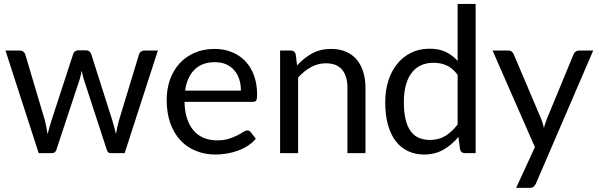

<svg xmlns="http://www.w3.org/2000/svg" viewBox="-20 -756 2957 948"><path d="M7 -506.5H77Q88 -506.5 95 -501Q102 -495.5 104.5 -488L201.5 -162Q205.5 -144 209 -127.2Q212.5 -110.5 215 -93.5Q219 -110.5 224 -127.2Q229 -144 234.5 -162L341.5 -490Q344 -497.5 350.2 -502.5Q356.5 -507.5 366 -507.5H404.5Q414.5 -507.5 421 -502.5Q427.5 -497.5 430 -490L534.5 -162Q540 -144.5 544.2 -127.5Q548.5 -110.5 552.5 -94Q555 -110.5 559 -128.5Q563 -146.5 567.5 -162L666.5 -488Q669 -496 676 -501.2Q683 -506.5 692.5 -506.5H759.5L595.5 0H525Q512 0 507 -17L395 -360.5Q391 -372 388.5 -383.8Q386 -395.5 383.5 -407Q381 -395.5 378.5 -383.5Q376 -371.5 372 -360L258.5 -17Q253 0 238 0H171Z M1249.5 -288Q1249.5 -267 1245 -260Q1240.5 -253 1228 -253H891Q892 -205 904 -169.5Q916 -134 937 -110.2Q958 -86.5 987 -74.8Q1016 -63 1052 -63Q1085.5 -63 1109.8 -70.8Q1134 -78.5 1151.5 -87.5Q1169 -96.5 1180.8 -104.2Q1192.5 -112 1201 -112Q1212 -112 1218 -103.5L1243 -71Q1226.5 -51 1203.5 -36.2Q1180.5 -21.5 1154.2 -12Q1128 -2.5 1100 2.2Q1072 7 1044.5 7Q992 7 947.8 -10.8Q903.5 -28.5 871.2 -62.8Q839 -97 821 -147.5Q803 -198 803 -263.5Q803 -316.5 819.2 -362.5Q835.5 -408.5 866 -442.2Q896.5 -476 940.5 -495.2Q984.5 -514.5 1039.5 -514.5Q1085 -514.5 1123.5 -499.2Q1162 -484 1190 -455.2Q1218 -426.5 1233.8 -384.2Q1249.5 -342 1249.5 -288ZM894 -308.5H1169.5Q1169.5 -339.5 1161 -365.2Q1152.5 -391 1136 -409.8Q1119.5 -428.5 1095.8 -438.8Q1072 -449 1041.5 -449Q977 -449 940 -411.8Q903 -374.5 894 -308.5Z M1363 0V-506.5H1416Q1435 -506.5 1440 -488L1447 -433Q1480 -469.5 1520.8 -492Q1561.5 -514.5 1615 -514.5Q1656.5 -514.5 1688.2 -500.8Q1720 -487 1741.2 -461.8Q1762.5 -436.5 1773.5 -401Q1784.5 -365.5 1784.5 -322.5V0H1695.5V-322.5Q1695.5 -380 1669.2 -411.8Q1643 -443.5 1589 -443.5Q1549.5 -443.5 1515.2 -424.5Q1481 -405.5 1452 -373V0Z M2275.5 0Q2256.5 0 2251.5 -18.5L2243.5 -80Q2211 -40.5 2169.2 -16.8Q2127.5 7 2073.5 7Q2030 7 1994.5 -9.8Q1959 -26.5 1934 -59Q1909 -91.5 1895.5 -140Q1882 -188.5 1882 -251.5Q1882 -307.5 1897 -355.8Q1912 -404 1940.2 -439.5Q1968.5 -475 2009 -495.2Q2049.5 -515.5 2101 -515.5Q2147.5 -515.5 2180.5 -499.8Q2213.5 -484 2239.5 -455.5V-736.5H2328.5V0ZM2239.5 -141.5V-386.5Q2215 -419.5 2185.8 -432.8Q2156.5 -446 2121 -446Q2050 -446 2012 -395.5Q1974 -345 1974 -251.5Q1974 -202 1982.5 -166.8Q1991 -131.5 2007.5 -108.8Q2024 -86 2048 -75.5Q2072 -65 2103 -65Q2146.5 -65 2179.2 -85Q2212 -105 2239.5 -141.5Z M2626.5 149.5Q2622 159.5 2615.2 165.5Q2608.5 171.5 2594.5 171.5H2528.5L2621 -29.5L2412 -506.5H2489Q2500.5 -506.5 2507 -500.8Q2513.5 -495 2516.5 -488L2652 -169Q2656.5 -158 2659.8 -147Q2663 -136 2665.5 -124.5Q2669 -136 2672.5 -147Q2676 -158 2680.5 -169.5L2812 -488Q2815 -496 2822.2 -501.2Q2829.5 -506.5 2838 -506.5H2909Z"/></svg>

Font: LatoCHI
Style: Regular
Weight: 400
Designer: Lukasz Dziedzic
Foundry: tyPoland Lukasz Dziedzic
Version: Version 1.104